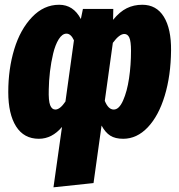

<svg xmlns="http://www.w3.org/2000/svg" viewBox="-20 -571 760 815"><path d="M584 -550.8Q644 -550.8 675.5 -499.8Q707 -448.7 706.1 -356.9Q705.1 -250 679.2 -164.6Q653.3 -79.1 607.2 -30.5Q561 18.1 502.9 18.1Q469.2 18.1 448.2 4.9Q427.2 -8.3 411.1 -38.1L377 206.1L207 224.1L243.2 -32.2Q200.7 18.1 145 18.1Q81.5 18.1 48.3 -34.4Q15.1 -86.9 15.1 -180.2Q15.1 -278.3 40.5 -362.1Q65.9 -445.8 116 -498.3Q166 -550.8 231 -550.8Q291.5 -550.8 323.2 -490.2L332 -533.2H460.9L460 -486.8Q488.3 -521.5 518.1 -536.1Q547.9 -550.8 584 -550.8ZM214.8 -106Q234.9 -106 257.8 -140.1L293.9 -399.9Q280.8 -428.2 262.2 -428.2Q244.1 -428.2 229.2 -404.3Q214.4 -380.4 205.6 -343.5Q196.8 -306.6 192.1 -267.1Q187.5 -227.5 187 -190.9Q185.5 -143.1 192.9 -124.5Q200.2 -106 214.8 -106ZM462.9 -106Q485.4 -106 502.4 -144.3Q519.5 -182.6 527.8 -238.5Q536.1 -294.4 536.1 -355Q536.1 -395.5 529.1 -411.1Q522 -426.8 507.8 -426.8Q486.8 -426.8 459 -389.2L424.8 -143.1Q439.5 -106 462.9 -106Z"/></svg>

Font: Fira Sans Compressed ExtraBold
Style: Italic
Weight: 800
Width: 3
Italic angle: -8°
Designer: Carrois Corporate & Edenspiekermann AG
Foundry: Carrois Corporate GbR & Edenspiekermann AG
Version: Version 4.203;PS 004.203;hotconv 1.0.88;makeotf.lib2.5.64775